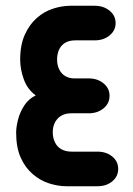

<svg xmlns="http://www.w3.org/2000/svg" viewBox="-20 -646 463 666"><path d="M104 -315Q75 -336 62.5 -371Q50 -406 50 -439Q50 -490 66 -525.5Q82 -561 107.5 -583.5Q133 -606 164 -616Q195 -626 225 -626H309Q339 -626 360 -609Q381 -592 381 -566Q381 -540 360 -523Q339 -506 309 -506H241Q219 -506 205 -497Q191 -488 184.5 -473Q178 -458 178 -439Q178 -420 185.5 -405Q193 -390 206.5 -382Q220 -374 238 -374H288Q318 -374 339 -357Q360 -340 360 -314Q360 -287 339 -270Q318 -253 288 -253H228Q197 -253 180 -234.5Q163 -216 163 -187Q163 -168 170.5 -152.5Q178 -137 192.5 -128.5Q207 -120 229 -120H318Q349 -120 369.5 -103Q390 -86 390 -60Q390 -34 369.5 -17Q349 0 318 0H211Q181 0 150 -10Q119 -20 93 -42.5Q67 -65 51.5 -100Q36 -135 36 -186Q36 -205 42.5 -231Q49 -257 64.5 -280.5Q80 -304 104 -315Z"/></svg>

Font: Beiruti ExtraBold
Style: Regular
Weight: 800
Designer: Arlette Boutros
Foundry: Boutros
Version: Version 1.41